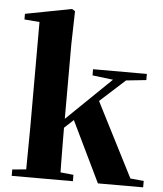

<svg xmlns="http://www.w3.org/2000/svg" viewBox="-56 -875 786 925"><g transform="rotate(5 336.5 -413.0)"><path d="M380.9 -516.1V-545.9H641.1V-516.1L543.9 -505.9L422.9 -396L606 -37.1L670.9 -30.8V0H452.1L310.1 -293.9L266.1 -252.9V-246.1Q266.1 -216.3 266.4 -178.5Q266.6 -140.6 267.1 -103Q267.6 -65.4 268.1 -37.1L331.1 -30.8V0H35.2V-30.8L102.1 -37.1L104 -237.8V-750L30.8 -755.9V-783.2L254.9 -826.2L270 -816.9L266.1 -655.8V-295.9L356 -382.8L481 -503.9Z"/></g></svg>

Font: Source Han Serif TW Heavy
Style: Regular
Weight: 900
Designer: Ryoko NISHIZUKA Ë•øÂ°öÊ∂ºÂ≠ê (kana & ideographs); Frank Grie√ühammer (Latin, Greek & Cyrillic); Wenlong ZHANG Âº†ÊñáÈæô 
Foundry: Adobe
Version: Version 2.003;hotconv 1.1.1;makeotfexe 2.6.0